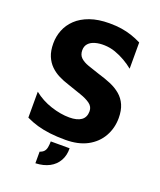

<svg xmlns="http://www.w3.org/2000/svg" viewBox="-158 -780 893 1072"><g transform="rotate(20 288.5 -244.0)"><path d="M295 14Q244 14 203 9Q162 4 127 -6Q92 -16 59 -32V-186Q105 -149 163 -130Q221 -111 273 -111Q319 -111 343.5 -128.5Q368 -146 368 -182Q368 -209 345.5 -225.5Q323 -242 286 -254.5Q249 -267 203 -283Q174 -292 146 -306Q118 -320 96 -341.5Q74 -363 61 -394Q48 -425 48 -470Q48 -511 63 -549Q78 -587 109.5 -617Q141 -647 190 -664.5Q239 -682 305 -682Q346 -682 377.5 -677Q409 -672 438 -662.5Q467 -653 497 -638V-482Q474 -501 445.5 -517.5Q417 -534 386 -545Q355 -556 321 -557Q291 -558 266 -551Q241 -544 227 -528.5Q213 -513 213 -489Q213 -461 230 -445Q247 -429 277 -418.5Q307 -408 344 -396Q385 -384 419.5 -369.5Q454 -355 480 -333Q506 -311 520 -279Q534 -247 534 -202Q534 -142 506 -92.5Q478 -43 425 -14.5Q372 14 295 14ZM183 194V125Q199 120 207.5 110.5Q216 101 219 85.5Q222 70 222 50H334Q335 92 317 124Q299 156 265 174Q231 192 183 194Z"/></g></svg>

Font: Maven Pro
Style: Bold
Weight: 700
Designer: Joe Prince
Foundry: Joe Prince
Version: Version 2.103